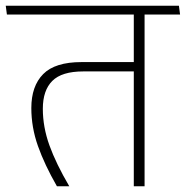

<svg xmlns="http://www.w3.org/2000/svg" viewBox="-40 -648 646 668"><path d="M463 -607.5H425.5V0H463ZM362.5 -597.5H586.5L582.5 -628H358ZM-16 -597.5H537.5L533.5 -628H-20ZM158 0H201Q155 -78.5 132 -142.2Q109 -206 109 -269.5Q109 -333.5 142 -366.5Q175 -399.5 249.5 -399.5H442V-432H243.5Q151.5 -432 110.2 -390.2Q69 -348.5 69 -272Q69 -205 92 -140Q115 -75 158 0Z"/></svg>

Font: Anek Devanagari Medium ExtraLight
Style: Regular
Weight: 250
Version: Version 1.003